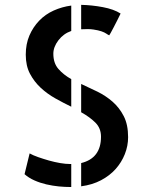

<svg xmlns="http://www.w3.org/2000/svg" viewBox="-20 -751 569 775"><path d="M420.9 -608.4Q416 -610.4 409.2 -615.2Q402.3 -620.1 389.6 -624.5Q377 -628.9 357.4 -631.8Q337.9 -634.8 307.6 -632.8V-731.4Q350.6 -730.5 395 -722.2Q439.5 -713.9 466.8 -696.3Q460.9 -683.6 453.1 -668.5Q445.3 -653.3 438.5 -640.1Q431.6 -627 426.8 -618.2Q421.9 -609.4 420.9 -608.4ZM84 -530.3Q84 -573.2 98.6 -607.4Q113.3 -641.6 138.2 -667.5Q163.1 -693.4 196.8 -708.5Q230.5 -723.6 267.6 -728.5V-626Q236.3 -615.2 215.8 -588.4Q195.3 -561.5 195.3 -534.2Q195.3 -496.1 215.8 -472.7Q236.3 -449.2 267.6 -431.6V-320.3Q235.4 -335.9 203.1 -354Q170.9 -372.1 144.5 -396.5Q118.2 -420.9 101.1 -453.1Q84 -485.4 84 -530.3ZM99.6 -131.8Q113.3 -124 134.3 -116.7Q155.3 -109.4 177.7 -103Q200.2 -96.7 222.7 -92.8Q245.1 -88.9 264.6 -88.9H267.6V3.9H265.6Q242.2 3.9 217.3 1.5Q192.4 -1 167 -6.8Q141.6 -12.7 118.7 -22.9Q95.7 -33.2 79.1 -47.9ZM307.6 -412.1Q339.8 -397.5 373.5 -380.9Q407.2 -364.3 434.6 -340.3Q461.9 -316.4 479.5 -282.2Q497.1 -248 497.1 -197.3Q497.1 -162.1 483.9 -128.9Q470.7 -95.7 446.8 -68.8Q422.9 -42 387.7 -23.4Q352.5 -4.9 307.6 1V-92.8Q387.7 -112.3 387.7 -199.2Q387.7 -233.4 365.2 -255.9Q342.8 -278.3 307.6 -297.9Z"/></svg>

Font: Allerta
Style: Stencil
Weight: 400
Designer: Matt McInerney
Foundry: Matt McInerney
Version: Version 1.0